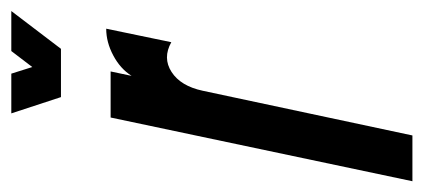

<svg xmlns="http://www.w3.org/2000/svg" viewBox="-230 -538 767 348"><g transform="rotate(-90 154.0 -363.5)"><path d="M0 0H83L164 -380Q172.5 -420 198 -436.5Q223.5 -453 252 -437L276.5 -555Q252 -555 228 -542.2Q204 -529.5 191 -509L199 -547H115.5ZM152.5 -637H240L308.5 -727H236L207 -689L195 -727H123Z"/></g></svg>

Font: League Gothic SemiCondensed Italic
Style: Regular
Weight: 400
Width: 4
Designer: The League of Moveable Type
Version: Version 1.600; ttfautohint (v1.8.3)